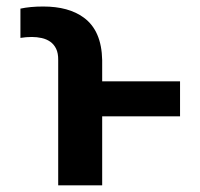

<svg xmlns="http://www.w3.org/2000/svg" viewBox="-20 -558 602 578"><path d="M287.6 0H155.2V-377.1Q155.5 -397.7 149 -411.2Q142.4 -424.7 131.2 -432.5Q120 -440.3 105.5 -443.5Q90.9 -446.7 76 -446.7Q67.1 -446.7 58.6 -446Q50.1 -445.3 41.5 -443.9V-532Q70.7 -538.4 110.1 -538.4Q186.8 -538.4 232.2 -505Q285.9 -465.9 287.6 -377.1V-313.2H522V-207.7H287.6Z"/></svg>

Font: Linik Sans SemiBold
Style: Regular
Weight: 600
Designer: Fonts by Rasmus Andersson / Changes by Cristiano Sobral with parts from Marc Monis
Foundry: rsms
Version: Version 3.020; ttfautohint (v1.6)